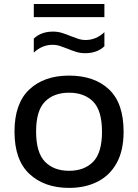

<svg xmlns="http://www.w3.org/2000/svg" viewBox="-20 -930 690 960"><path d="M325.5 9.5Q202.5 9.5 127.5 -60Q52.5 -129.5 52.5 -272Q52.5 -412.5 126.2 -482.2Q200 -552 325.5 -552Q451.5 -552 524.8 -483.2Q598 -414.5 598 -272Q598 -178 563.8 -115.5Q529.5 -53 468 -21.8Q406.5 9.5 325.5 9.5ZM325.5 -76Q401.5 -76 445.8 -121.2Q490 -166.5 490 -271Q490 -377 445.8 -421.8Q401.5 -466.5 325.5 -466.5Q249 -466.5 204.8 -421.8Q160.5 -377 160.5 -272.5Q160.5 -167 204.8 -121.5Q249 -76 325.5 -76ZM405.5 -664Q381.5 -664 359.5 -671Q337.5 -678 317.5 -686.5Q298.5 -694 280.2 -700Q262 -706 243 -706Q190.5 -706 149 -667V-737Q185.5 -772 245.5 -772Q269.5 -772 291.5 -765Q313.5 -758 333.5 -749.5Q352.5 -742 370.8 -736Q389 -730 408 -730Q460.5 -730 502 -769V-698.5Q465.5 -664 405.5 -664ZM149 -844.5V-910H502V-844.5Z"/></svg>

Font: Encode Sans Expanded Medium
Style: Regular
Weight: 500
Width: 7
Designer: Multiple Designers
Foundry: Impallari Type
Version: Version 3.000; ttfautohint (v1.8.3) -l 8 -r 50 -G 200 -x 14 